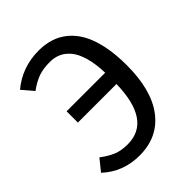

<svg xmlns="http://www.w3.org/2000/svg" viewBox="-202 -815 940 940"><g transform="rotate(-45 268.5 -344.5)"><path d="M227.1 -701.2Q271.5 -701.2 309.3 -689.2Q347.2 -677.2 379.4 -650.4Q411.6 -623.5 434.1 -582.8Q456.5 -542 469.2 -481.7Q481.9 -421.4 481.9 -345.2Q481.9 -172.9 411.1 -80.3Q340.3 12.2 213.9 12.2Q99.6 12.2 20 -62L67.9 -121.1Q102.5 -94.7 134.3 -81.3Q166 -67.9 210.9 -67.9Q375.5 -67.9 380.9 -315.9H113.8V-394H380.9Q378.9 -457 366 -502.4Q353 -547.9 331.8 -573.7Q310.5 -599.6 284.4 -611.3Q258.3 -623 226.1 -623Q180.2 -623 146.7 -611.1Q113.3 -599.1 76.2 -571.8L26.9 -629.9Q112.8 -701.2 227.1 -701.2Z"/></g></svg>

Font: FiraGO
Style: Regular
Weight: 400
Designer: bBox Type
Foundry: bBox Type GmbH
Version: Version 1.001;PS 001.001;hotconv 1.0.88;makeotf.lib2.5.64775